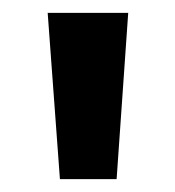

<svg xmlns="http://www.w3.org/2000/svg" viewBox="-20 -734 272 298"><path d="M179 -714H54L73 -456H161Z"/></svg>

Font: Noto Sans Lao Condensed SemiBold
Style: Regular
Weight: 600
Width: 3
Designer: Monotype Design Team
Foundry: Monotype Imaging Inc.
Version: Version 2.003